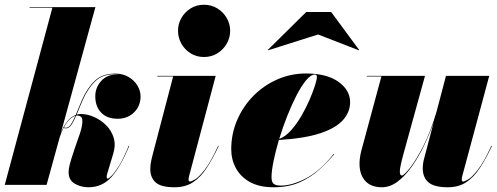

<svg xmlns="http://www.w3.org/2000/svg" viewBox="-20 -780 2096 810"><path d="M525.5 -164.5Q489.5 -78 450.8 -34Q412 10 353 10Q321.5 10 295.5 -5Q269.5 -20 269.5 -53.5Q269.5 -66.5 273.2 -82Q277 -97.5 281 -110L295.5 -154.5Q306.5 -185 317.2 -217Q328 -249 327.5 -270.8Q327 -292.5 305 -292.5Q303.5 -292.5 301.5 -292.5Q291.5 -268.5 281.2 -253.5Q271 -238.5 258 -238.5Q252 -238.5 248 -240.5Q238.5 -222 231.5 -199.5L176.5 0H0L201 -747.5H105V-750H382.5L237.5 -221.5Q249.5 -250.5 265 -269.2Q280.5 -288 299.5 -295Q305.5 -309 312 -325Q318.5 -341 325.5 -357.5Q348 -408.5 379.8 -439Q411.5 -469.5 466 -469.5Q498.5 -469.5 522.5 -455.2Q546.5 -441 559.8 -419Q573 -397 573 -373.5Q573 -332.5 545.5 -305.8Q518 -279 476.5 -279Q431.5 -279 406.8 -304.8Q382 -330.5 382 -374Q382 -410.5 406.8 -438.2Q431.5 -466 475 -466Q479.5 -466 484 -465.5Q475 -467 466 -467Q412.5 -467 381.8 -437.2Q351 -407.5 328.5 -357Q321.5 -340.5 315.2 -325.2Q309 -310 303.5 -296.5Q312 -299 321.5 -299Q348 -299 376.2 -286.8Q404.5 -274.5 427.2 -252.2Q450 -230 459.5 -199Q469 -168 457.5 -131L431.5 -44.5Q430 -39.5 430 -33.5Q430 -26.5 435.5 -26.5Q438 -26.5 450.2 -38Q462.5 -49.5 481.5 -79.5Q500.5 -109.5 523 -165ZM258 -241Q269.5 -241 279 -255.2Q288.5 -269.5 298 -291.5Q287 -288.5 274 -276.2Q261 -264 249.5 -242.5Q252.5 -241 258 -241Z M731 -650Q731 -679 745.2 -704Q759.5 -729 784.2 -744.5Q809 -760 840.5 -760Q872 -760 897 -744.5Q922 -729 936.5 -704Q951 -679 951 -650Q951 -621 936.5 -595.8Q922 -570.5 897 -555Q872 -539.5 840.5 -539.5Q809 -539.5 784.2 -555Q759.5 -570.5 745.2 -595.8Q731 -621 731 -650ZM903 -164.5Q878 -111.5 852.5 -72.2Q827 -33 794.8 -11.5Q762.5 10 716.5 10Q659 10 636.5 -10.5Q614 -31 614 -67Q614 -85.5 618.2 -103.5Q622.5 -121.5 624.5 -129.5L710.5 -457.5H643.5V-460H890L777.5 -36.5Q775.5 -29 775.5 -22Q775.5 -14 782.5 -14Q786 -14 801.8 -22.5Q817.5 -31 842.8 -62.8Q868 -94.5 900.5 -165Z M1322 -634.5 1111.5 -568 1110 -569.5 1272 -729.5H1377L1495 -569.5L1493.5 -568ZM1125.5 -32.5Q1125.5 -11.5 1135 -4.2Q1144.5 3 1164.5 3Q1212.5 3 1272 -28.2Q1331.5 -59.5 1388 -131L1390 -129.5Q1363 -97 1327.5 -64.8Q1292 -32.5 1244.8 -11.2Q1197.5 10 1134 10Q1073.5 10 1034 -12.2Q994.5 -34.5 975 -71Q955.5 -107.5 955.5 -150Q955.5 -215.5 980.5 -273.5Q1005.5 -331.5 1049.2 -375.8Q1093 -420 1150 -445Q1207 -470 1271 -470Q1359 -470 1408 -434.8Q1457 -399.5 1457 -349Q1457 -307.5 1427.2 -273.8Q1397.5 -240 1331.5 -218Q1265.5 -196 1156.5 -189.5Q1142.5 -142 1134 -100.2Q1125.5 -58.5 1125.5 -32.5ZM1308.5 -465.5Q1291.5 -465.5 1271.5 -441.5Q1251.5 -417.5 1231 -377.8Q1210.5 -338 1191.5 -290Q1172.5 -242 1158 -194Q1184 -203.5 1207.5 -229.8Q1231 -256 1251 -290.2Q1271 -324.5 1285.8 -358.8Q1300.5 -393 1308.8 -419.2Q1317 -445.5 1317 -455Q1317 -465.5 1308.5 -465.5Z M1773 -460 1682.5 -132Q1666.5 -73.5 1666.8 -56.5Q1667 -39.5 1675 -39.5Q1684 -39.5 1709.8 -72Q1735.5 -104.5 1766.5 -165.2Q1797.5 -226 1822 -310L1861.5 -460H2044L1930 -36.5Q1928 -29 1928 -22Q1928 -14 1935 -14Q1938.5 -14 1954.2 -22.5Q1970 -31 1995.2 -62.8Q2020.5 -94.5 2053 -165L2055.5 -164.5Q2030.5 -111.5 2005 -72.2Q1979.5 -33 1947.2 -11.5Q1915 10 1869 10Q1811.5 10 1787.5 -10.8Q1763.5 -31.5 1763.5 -70Q1763.5 -80 1765 -90.8Q1766.5 -101.5 1769 -110L1809.5 -263.5Q1791.5 -212.5 1768 -164Q1744.5 -115.5 1716.2 -76Q1688 -36.5 1656.5 -13.2Q1625 10 1591.5 10Q1534 10 1510.5 -31Q1487 -72 1503.5 -141L1589 -457.5H1527.5V-460Z"/></svg>

Font: Bodoni* 72pt Fatface
Style: Italic
Weight: 900
Italic angle: -13°
Version: Version 2.3